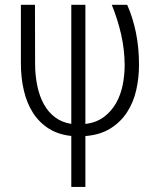

<svg xmlns="http://www.w3.org/2000/svg" viewBox="-20 -548 640 785"><path d="M329.1 -528.3V-41Q374 -46.9 404.8 -69.8Q435.5 -92.8 454.6 -126.5Q473.6 -160.2 481.7 -200.7Q489.7 -241.2 489.7 -282.2Q489.3 -346.2 475.1 -408Q460.9 -469.7 437 -528.3H500Q522.9 -477.1 535.6 -415.5Q548.3 -354 548.3 -282.7Q548.3 -229.5 536.9 -179.2Q525.4 -128.9 499.3 -88.9Q473.1 -48.8 431.4 -22.7Q389.6 3.4 329.1 8.3V216.3H271.5V7.8Q218.8 2.4 179.9 -22Q141.1 -46.4 115.7 -85.4Q90.3 -124.5 77.9 -176.5Q65.4 -228.5 65.4 -289.6V-528.3H123L123.5 -288.6Q123.5 -239.3 132.6 -196.5Q141.6 -153.8 159.7 -121.3Q177.7 -88.9 205.6 -68.1Q233.4 -47.4 271.5 -41.5V-528.3Z"/></svg>

Font: Roboto Mono Light
Style: Regular
Weight: 300
Designer: Google
Version: Version 2.000985; 2015; ttfautohint (v1.3)